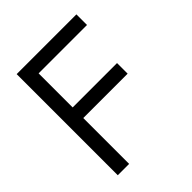

<svg xmlns="http://www.w3.org/2000/svg" viewBox="-190 -793 909 909"><g transform="rotate(-45 264.0 -338.5)"><path d="M72 0V-677H472V-606H148V-378H445V-307H148V0Z"/></g></svg>

Font: PlemolJP
Style: Regular
Weight: 400
Monospace: yes
Version: v2.0.4; ttfautohint (v1.8.4.7-5d5b-dirty) -l 6 -r 45 -G 200 